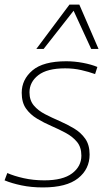

<svg xmlns="http://www.w3.org/2000/svg" viewBox="-25 -810 461 840"><path d="M-5 -21 7 -53Q36 -40 78.5 -30.5Q121 -21 169 -21Q250 -21 290.5 -51.5Q331 -82 331 -129Q331 -166 312 -189Q293 -212 263.5 -228Q234 -244 200.5 -258.5Q167 -273 137 -291Q107 -309 88.5 -335.5Q70 -362 70 -404Q70 -462 117 -502Q164 -542 265 -542Q301 -542 338 -535Q375 -528 401 -517L391 -486Q363 -496 330 -503.5Q297 -511 260 -511Q181 -511 142.5 -481Q104 -451 104 -406Q104 -371 123 -348.5Q142 -326 172 -310.5Q202 -295 235.5 -280.5Q269 -266 299 -248Q329 -230 348 -203Q367 -176 367 -134Q367 -70 316.5 -30Q266 10 163 10Q112 10 69 1Q26 -8 -5 -21ZM134 -596 279 -790H322L406 -596H374L297 -763L166 -596Z"/></svg>

Font: Georama ExtraLight
Style: Italic
Weight: 200
Italic angle: -9°
Designer: Jean-Baptiste Levee
Foundry: Production Type
Version: Version 1.000